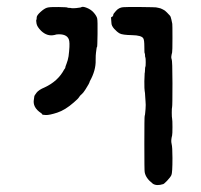

<svg xmlns="http://www.w3.org/2000/svg" viewBox="-20 -521 587 560"><path d="M482 -368Q478 -353 480.5 -349Q483 -345 483 -278.5Q483 -212 482 -209Q481 -206 481 -192.5Q481 -179 482 -175Q483 -171 483 -150.5Q483 -130 482 -126Q478 -111 480.5 -101.5Q483 -92 483 -60Q483 -17 480 -10.5Q477 -4 468 5.5Q459 15 456 16Q437 22 426 15Q405 -1 402 -19Q401 -22 401 -101.5Q401 -181 402 -183Q403 -185 403.5 -192Q404 -199 404.5 -203Q405 -207 405 -215Q405 -223 404.5 -225Q404 -227 403.5 -239.5Q403 -252 402 -255.5Q401 -259 401 -284L402 -309Q402 -308 402.5 -309.5Q403 -311 403 -318Q403 -325 404 -326Q405 -327 405 -339.5Q405 -352 404 -353.5Q403 -355 403 -360Q403 -365 402 -365.5Q401 -366 401 -385Q401 -404 398 -409Q393 -418 365 -418.5Q337 -419 329 -423.5Q321 -428 313 -437Q305 -446 305 -454Q303 -472 305 -471.5Q307 -471 309 -474Q311 -477 310.5 -478.5Q310 -480 318.5 -489.5Q327 -499 339 -500Q351 -501 392 -500.5Q433 -500 435 -499.5Q437 -499 442.5 -498Q448 -497 448.5 -496.5Q449 -496 455 -493.5Q461 -491 467 -484.5Q473 -478 475.5 -475.5Q478 -473 480 -463.5Q482 -454 482.5 -451.5Q483 -449 483 -410Q483 -371 482 -368ZM217 -500Q221 -503 233.5 -498Q246 -493 254 -483.5Q262 -474 263.5 -467Q265 -460 264.5 -422Q264 -384 263 -384Q262 -384 261.5 -379Q261 -374 260 -367.5Q259 -361 259 -346Q260 -316 242 -284Q241 -280 238.5 -275.5Q236 -271 229.5 -260.5Q223 -250 218 -246Q213 -242 210.5 -237.5Q208 -233 195 -222Q170 -200 147 -192.5Q124 -185 113.5 -185.5Q103 -186 103 -187.5Q103 -189 100 -191Q74 -208 79 -232Q80 -237 80 -239.5Q80 -242 86.5 -250.5Q93 -259 110 -266Q149 -284 167 -318Q171 -323 170.5 -324Q170 -325 174 -335Q178 -345 180 -357Q184 -389 182 -401Q179 -421 152 -421Q144 -421 139 -419Q118 -414 100 -431Q88 -443 86.5 -452.5Q85 -462 86 -463Q87 -464 87 -470Q87 -476 98 -486Q109 -496 117 -498.5Q125 -501 150.5 -500.5Q176 -500 176.5 -499Q177 -498 182 -498Q187 -498 187.5 -497.5Q188 -497 194.5 -497Q201 -497 202.5 -497.5Q204 -498 210 -498.5Q216 -499 217 -500Z"/></svg>

Font: TT2020 Style E
Style: Regular
Weight: 400
Version: Version 00.2